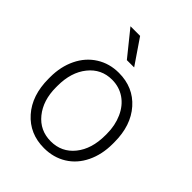

<svg xmlns="http://www.w3.org/2000/svg" viewBox="-215 -865 990 990"><g transform="rotate(45 280.0 -370.0)"><path d="M43.9 -272Q43.9 -348.1 73.5 -409.2Q103 -470.2 157 -504.2Q210.9 -538.1 279.3 -538.1Q384.8 -538.1 450.2 -464.1Q515.6 -390.1 515.6 -268.1V-255.9Q515.6 -179.2 486.1 -117.9Q456.5 -56.6 402.8 -23.4Q349.1 9.8 280.3 9.8Q175.3 9.8 109.6 -64.2Q43.9 -138.2 43.9 -260.3ZM102.5 -255.9Q102.5 -161.1 151.6 -100.3Q200.7 -39.6 280.3 -39.6Q359.4 -39.6 408.4 -100.3Q457.5 -161.1 457.5 -260.7V-272Q457.5 -332.5 435.1 -382.8Q412.6 -433.1 372.1 -460.7Q331.5 -488.3 279.3 -488.3Q201.2 -488.3 151.9 -427Q102.5 -365.7 102.5 -266.6ZM314.9 -613.3H261.7L151.4 -750H221.7Z"/></g></svg>

Font: Roboto-Light
Style: Regular
Weight: 300
Designer: Google
Version: Version 2.137; 2017